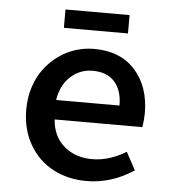

<svg xmlns="http://www.w3.org/2000/svg" viewBox="-50 -719 701 778"><g transform="rotate(5 300.0 -329.5)"><path d="M185.1 -597.2V-671.9H445.8V-597.2ZM330.1 13.2Q254.9 13.2 194.6 -18.3Q134.3 -49.8 98.1 -111.6Q62 -173.3 62 -254.9Q62 -303.2 75.9 -346.2Q89.8 -389.2 114 -421.1Q138.2 -453.1 170.2 -476.3Q202.1 -499.5 239.3 -511.2Q276.4 -522.9 314.9 -522.9Q421.9 -522.9 481.9 -456.1Q542 -389.2 542 -280.8Q542 -256.8 537.1 -224.1H180.2Q185.1 -155.3 231 -116.2Q276.9 -77.1 345.2 -77.1Q414.1 -77.1 482.9 -119.1L522 -46.9Q431.2 13.2 330.1 13.2ZM179.2 -303.2H437Q437 -365.2 406 -399.7Q375 -434.1 316.9 -434.1Q265.6 -434.1 227.3 -399.4Q189 -364.7 179.2 -303.2Z"/></g></svg>

Font: Office Code Pro Medium
Style: Regular
Weight: 500
Designer: Nathan Rutzky & Paul D. Hunt
Foundry: Adobe Systems Incorporated
Version: Version 1.004;PS 001.004;hotconv 1.0.70;makeotf.lib2.5.58329